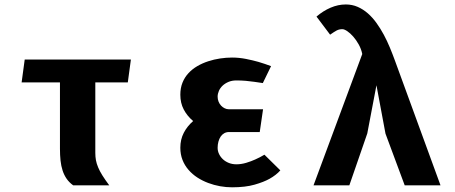

<svg xmlns="http://www.w3.org/2000/svg" viewBox="-20 -810 1990 839"><path d="M396.5 -450V-142Q396.5 -125 399.2 -110Q402 -95 408.8 -78.8Q415.5 -62.5 427.2 -43.8Q439 -25 457.5 0H300Q282.5 -12.5 271.2 -28.8Q260 -45 253.5 -65Q247 -85 244.5 -108.5Q242 -132 242 -160V-450H74.5L88 -550H552L538.5 -450Z M1129.5 -332.5 1115 -233H980.5Q969 -233 959.8 -227.8Q950.5 -222.5 944.2 -213.2Q938 -204 934.5 -191.2Q931 -178.5 931 -164Q931 -150 937.2 -137Q943.5 -124 954.2 -114Q965 -104 980 -98Q995 -92 1013 -92Q1034 -92 1055.8 -98.5Q1077.5 -105 1095 -113Q1115.5 -122 1135.5 -134L1205 -65.5Q1187 -45 1157.5 -28.5Q1132.5 -14.5 1092.2 -3Q1052 8.5 994 8.5Q968.5 8.5 941.8 3.8Q915 -1 889.8 -10.5Q864.5 -20 842.5 -34.2Q820.5 -48.5 803.8 -67.8Q787 -87 777.5 -111.2Q768 -135.5 768 -164.5Q768 -200.5 783 -229.5Q798 -258.5 824 -281Q797.5 -303.5 782.8 -331.8Q768 -360 768 -396Q768 -425.5 777.5 -449Q787 -472.5 803.8 -490.5Q820.5 -508.5 842.5 -521.2Q864.5 -534 889.8 -542.2Q915 -550.5 941.8 -554.5Q968.5 -558.5 994 -558.5Q1024.5 -558.5 1054.8 -552.5Q1085 -546.5 1109.5 -539.5Q1138 -531 1164.5 -521L1128.5 -447Q1110.5 -450 1091 -452.5Q1074.5 -455 1054 -456.8Q1033.5 -458.5 1013 -458.5Q993.5 -458.5 978.2 -452Q963 -445.5 952.5 -435.5Q942 -425.5 936.5 -412.8Q931 -400 931 -387.5Q931 -376 935 -366Q939 -356 946 -348.5Q953 -341 961.8 -336.8Q970.5 -332.5 980.5 -332.5Z M1748.5 0 1664.5 -226 1625 -437.5 1585 -227 1506.5 0H1350L1563 -574Q1558.5 -596 1547.5 -615.8Q1536.5 -635.5 1523.5 -650.2Q1510.5 -665 1497.5 -673.8Q1484.5 -682.5 1476 -682.5Q1469 -682.5 1463.2 -681.2Q1457.5 -680 1451.5 -677Q1445.5 -674 1438.8 -669.5Q1432 -665 1422.5 -658.5L1363 -737.5Q1392 -762.5 1424.8 -776.5Q1457.5 -790.5 1491 -790.5Q1519 -790.5 1543 -780Q1567 -769.5 1587.5 -751.5Q1608 -733.5 1625.2 -709.5Q1642.5 -685.5 1657 -658.5Q1671.5 -631.5 1683.5 -602.5Q1695.5 -573.5 1705.5 -546L1905 0Z"/></svg>

Font: B612 Mono
Style: Bold
Weight: 700
Version: Version 1.005